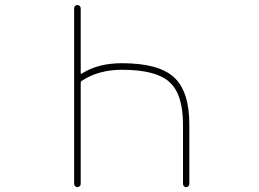

<svg xmlns="http://www.w3.org/2000/svg" viewBox="-20 -773 1040 770"><path d="M713.9 -35.2V-273.4Q713.9 -395.5 659.2 -444.3Q605.5 -493.2 468.8 -493.2Q375 -493.2 306.6 -448.2Q303.7 -445.3 303.7 -441.4V-35.2Q303.7 -30.3 299.8 -26.4Q295.9 -22.5 290.5 -22.5Q285.2 -22.5 281.2 -26.4Q277.3 -30.3 277.3 -35.2V-740.2Q277.3 -745.1 281.2 -749Q285.2 -752.9 290.5 -752.9Q295.9 -752.9 299.8 -749Q303.7 -745.1 303.7 -740.2V-479.5Q303.7 -475.6 306.6 -477.5L310.5 -479.5Q375 -519.5 468.8 -519.5Q615.2 -519.5 676.8 -463.9Q739.3 -408.2 739.3 -273.4V-35.2Q739.3 -30.3 735.4 -26.4Q731.4 -22.5 726.6 -22.5Q721.7 -22.5 717.8 -26.4Q713.9 -30.3 713.9 -35.2Z"/></svg>

Font: Rounded-L Mgen+ 2m thin
Style: Regular
Weight: 100
Designer: [Source Han Sans]
Ryoko NISHIZUKA  (kana & ideographs); Paul D. Hunt (Latin, Greek & Cyrillic); Wenlong ZHANG  (bopomofo
Version: Version 1.059.20150602